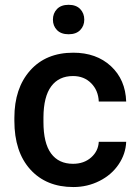

<svg xmlns="http://www.w3.org/2000/svg" viewBox="-20 -753 563 783"><path d="M38.6 0ZM277.8 -85Q322.3 -85 351.6 -110.8Q380.9 -136.7 382.8 -174.8H494.6Q492.7 -125.5 463.9 -82.8Q435.1 -40 385.7 -15.1Q336.4 9.8 279.3 9.8Q168.5 9.8 103.5 -62Q38.6 -133.8 38.6 -260.3V-272.5Q38.6 -393.1 103 -465.6Q167.5 -538.1 278.8 -538.1Q373 -538.1 432.4 -483.2Q491.7 -428.2 494.6 -338.9H382.8Q380.9 -384.3 351.8 -413.6Q322.8 -442.9 277.8 -442.9Q220.2 -442.9 189 -401.1Q157.7 -359.4 157.2 -274.4V-255.4Q157.2 -169.4 188.2 -127.2Q219.2 -85 277.8 -85ZM195.8 -672.9Q195.8 -698.7 212.4 -716.1Q229 -733.4 259.8 -733.4Q290.5 -733.4 307.1 -716.1Q323.7 -698.7 323.7 -672.9Q323.7 -647.5 307.1 -630.4Q290.5 -613.3 259.8 -613.3Q229 -613.3 212.4 -630.4Q195.8 -647.5 195.8 -672.9Z"/></svg>

Font: Roboto Medium
Style: Regular
Weight: 500
Designer: Google
Version: Version 2.134; 2016; ttfautohint (v1.6)